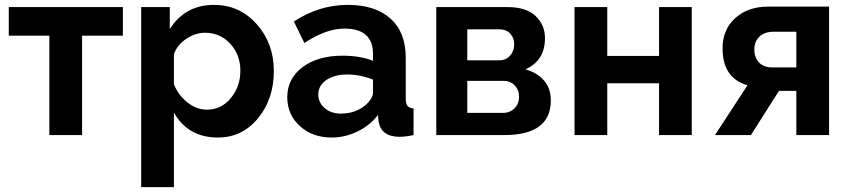

<svg xmlns="http://www.w3.org/2000/svg" viewBox="-20 -553 3475 786"><path d="M182 0V-407H16V-524H483V-407H316V0Z M692 -92V213H558V-524H675V-434Q738 -533 856 -533Q961 -533 1031 -454Q1101 -375 1101 -263Q1101 -147 1036 -68.5Q971 10 872 10Q750 10 692 -92ZM964 -263Q964 -329 922.5 -374Q881 -419 819 -419Q780 -419 742.5 -394Q705 -369 692 -331V-208Q710 -163 747.5 -133.5Q785 -104 827 -104Q886 -104 925 -151.5Q964 -199 964 -263Z M1156 -155Q1156 -231 1218.5 -278Q1281 -325 1381 -325Q1456 -325 1507 -304V-332Q1507 -436 1390 -436Q1315 -436 1226 -377L1183 -465Q1287 -533 1404 -533Q1516 -533 1578.5 -477Q1641 -421 1641 -317V-150Q1641 -129 1648 -120Q1655 -111 1673 -109V0Q1639 7 1616 7Q1541 7 1530 -55L1527 -82Q1493 -38 1442 -14Q1391 10 1338 10Q1259 10 1207.5 -37Q1156 -84 1156 -155ZM1482 -128Q1507 -153 1507 -174V-227Q1455 -248 1402 -248Q1349 -248 1316 -225.5Q1283 -203 1283 -166Q1283 -134 1308.5 -111Q1334 -88 1376 -88Q1440 -88 1482 -128Z M1766 0V-524H2058Q2134 -524 2172.5 -487.5Q2211 -451 2211 -397Q2211 -305 2131 -269Q2179 -256 2207 -223.5Q2235 -191 2235 -142Q2235 0 2044 0ZM1893 -306H2024Q2051 -306 2068 -325Q2085 -344 2085 -372Q2085 -398 2068.5 -415.5Q2052 -433 2025 -433H1893ZM1893 -91H2040Q2068 -91 2086.5 -110Q2105 -129 2105 -157Q2105 -185 2087 -203.5Q2069 -222 2041 -222H1893Z M2332 0V-524H2466V-324H2678V-524H2812V0H2678V-212H2466V0Z M2907 0 3040 -204Q2938 -233 2938 -355Q2938 -432 2990 -479Q3042 -526 3125 -526H3374V0H3240V-181H3169L3054 0ZM3141 -277H3240V-423H3146Q3110 -423 3089 -403Q3068 -383 3068 -351Q3068 -318 3087 -297.5Q3106 -277 3141 -277Z"/></svg>

Font: Raleway-v4020
Style: Bold
Weight: 700
Designer: Matt McInerney, Pablo Impallari, Rodrigo Fuenzalida
Foundry: Matt McInerney, Pablo Impallari, Rodrigo Fuenzalida
Version: Version 4.020;PS 004.020;hotconv 1.0.88;makeotf.lib2.5.64775